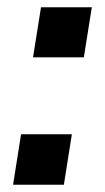

<svg xmlns="http://www.w3.org/2000/svg" viewBox="-20 -509 288 529"><path d="M71 -351 93 -489H233L211 -351ZM16 0 38 -139H178L156 0Z"/></svg>

Font: Nunito Sans 12pt
Style: Bold Italic
Weight: 700
Italic angle: -9°
Designer: Vernon Adams
Foundry: Vernon Adams
Version: Version 3.101;gftools[0.9.27]